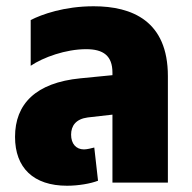

<svg xmlns="http://www.w3.org/2000/svg" viewBox="-20 -583 612 613"><path d="M194 10C231 10 270 3 293 -6L281 -112C272 -110 259 -106 248 -106C223 -106 207 -124 207 -153C207 -181 222 -203 260 -208L339 -217V0H516V-340C516 -516 402 -563 279 -563C185 -563 113 -537 78 -519V-373C118 -400 190 -426 255 -426C310 -426 339 -405 339 -351V-343L237 -333C94 -319 28 -251 28 -146C28 -47 87 10 194 10Z"/></svg>

Font: Noto Sans Thai SemCond Blk
Style: Regular
Weight: 900
Width: 4
Designer: Monotype Design Team
Foundry: Monotype Imaging Inc.
Version: Version 2.002